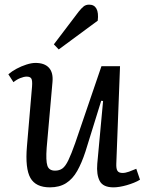

<svg xmlns="http://www.w3.org/2000/svg" viewBox="-20 -793 633 827"><path d="M16 -473Q31 -486 51.5 -497Q72 -508 94 -515Q116 -522 133 -522Q172 -522 191 -501Q210 -480 206 -439L181 -156Q177 -101 184 -79.5Q191 -58 217 -58Q236 -58 249 -67.5Q262 -77 274.5 -103Q287 -129 304 -177L417 -508H497L481 -89Q480 -66 486 -57Q492 -48 508 -48Q520 -48 535.5 -53.5Q551 -59 567 -66L583 -19Q572 -12 557 -6Q542 0 526.5 4.5Q511 9 496 11.5Q481 14 469 14Q424 14 409.5 -13.5Q395 -41 399 -88L424 -358L416 -359L348 -140Q332 -91 312.5 -56.5Q293 -22 264.5 -4Q236 14 195 14Q134 14 111 -26.5Q88 -67 96 -162L118 -420Q120 -446 115 -454.5Q110 -463 95 -463Q83 -463 67 -456.5Q51 -450 38 -439ZM319 -743Q331 -758 340.5 -765.5Q350 -773 364 -773Q386 -773 395.5 -755.5Q405 -738 401 -704L233 -580L212 -602Z"/></svg>

Font: Literata 18pt
Style: Italic
Weight: 400
Italic angle: -2°
Designer: Latin by Veronika Burian and Jose Scaglione. Greek by Irene Vlachou. Cyrillic by Vera Evstafieva
Foundry: TypeTogether
Version: Version 3.103;gftools[0.9.29]